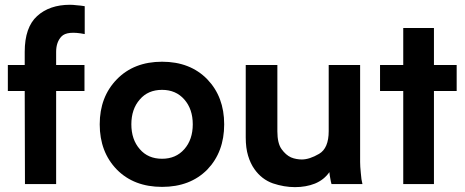

<svg xmlns="http://www.w3.org/2000/svg" viewBox="-20 -767 1939 800"><path d="M333 -625Q333 -654.3 333 -741.2Q315.4 -744.1 299.8 -745.1Q284.2 -747.1 271.5 -747.1Q186.5 -747.1 134.8 -700.2Q83 -653.3 83 -550.8Q83 -532.2 83 -496.1Q65.4 -496.1 12.7 -496.1Q12.7 -492.2 12.7 -482.4Q12.7 -459 12.7 -387.7Q30.3 -387.7 83 -387.7Q83 -291 84 0Q116.2 0 213.9 0Q213.9 -96.7 213.9 -387.7Q243.2 -387.7 332 -387.7Q332 -415 332 -496.1Q302.7 -496.1 213.9 -496.1Q213.9 -509.8 213.9 -550.8Q213.9 -591.8 236.3 -615.2Q259.8 -639.6 333 -625Z M395.5 -249Q395.5 -133.8 466.8 -60.5Q538.1 11.7 655.3 11.7Q772.5 11.7 843.8 -60.5Q914.1 -133.8 914.1 -249Q914.1 -363.3 843.8 -436.5Q772.5 -509.8 655.3 -509.8Q538.1 -509.8 466.8 -436.5Q395.5 -363.3 395.5 -249ZM527.3 -249Q527.3 -312.5 562.5 -352.5Q596.7 -392.6 655.3 -392.6Q712.9 -392.6 748 -352.5Q783.2 -312.5 783.2 -249Q783.2 -185.5 748 -145.5Q712.9 -105.5 655.3 -105.5Q596.7 -105.5 562.5 -145.5Q527.3 -185.5 527.3 -249Z M1490.2 0Q1485.4 -17.6 1483.4 -45.9Q1480.5 -74.2 1480.5 -91.8Q1480.5 -226.6 1480.5 -496.1Q1447.3 -496.1 1349.6 -496.1Q1349.6 -427.7 1349.6 -220.7Q1349.6 -149.4 1309.6 -126Q1269.5 -102.5 1237.3 -102.5Q1227.5 -102.5 1215.8 -104.5Q1204.1 -106.4 1192.4 -111.3Q1170.9 -121.1 1153.3 -145.5Q1135.7 -169.9 1135.7 -219.7Q1135.7 -311.5 1135.7 -496.1Q1102.5 -496.1 1003.9 -496.1Q1003.9 -487.3 1003.9 -462.9Q1003.9 -395.5 1003.9 -194.3Q1003.9 -150.4 1013.7 -118.2Q1023.4 -85.9 1040 -62.5Q1070.3 -19.5 1117.2 -2.9Q1164.1 12.7 1209 12.7Q1254.9 12.7 1292 -2Q1330.1 -17.6 1352.5 -49.8Q1353.5 -36.1 1356.4 -22.5Q1358.4 -9.8 1361.3 0Q1404.3 0 1490.2 0Z M1882.8 -496.1Q1859.4 -496.1 1788.1 -496.1Q1788.1 -534.2 1788.1 -650.4Q1755.9 -650.4 1660.2 -650.4Q1660.2 -611.3 1660.2 -496.1Q1635.7 -496.1 1563.5 -496.1Q1563.5 -492.2 1563.5 -482.4Q1563.5 -459 1563.5 -387.7Q1587.9 -387.7 1660.2 -387.7Q1660.2 -291 1660.2 0Q1691.4 0 1788.1 0Q1788.1 -96.7 1788.1 -387.7Q1811.5 -387.7 1882.8 -387.7Q1882.8 -415 1882.8 -496.1Z"/></svg>

Font: BM-Biotif
Style: Bold
Weight: 400
Designer: Deni Anggara
Version: Version 1.000;PS 001.000;hotconv 1.0.88;makeotf.lib2.5.64776